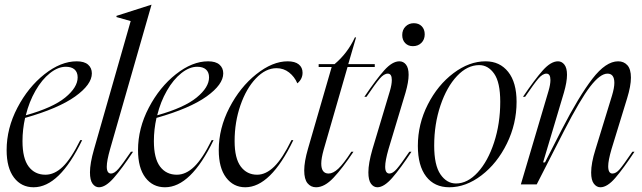

<svg xmlns="http://www.w3.org/2000/svg" viewBox="-20 -779 2713 811"><path d="M304 -520Q336 -520 352 -506Q368 -492 368 -469Q368 -422 297.5 -371.5Q227 -321 86 -281Q75 -232 75 -183Q75 -110 101 -75.5Q127 -41 172 -41Q210 -41 245 -74.5Q280 -108 319 -187H327Q231 12 122 12Q70 12 39 -29Q8 -70 8 -145Q8 -237 53.5 -324Q99 -411 168 -465.5Q237 -520 304 -520ZM308 -452Q308 -474 295 -485.5Q282 -497 258 -497Q225 -497 191 -470Q157 -443 130 -396Q103 -349 89 -292Q203 -324 255.5 -367Q308 -410 308 -452Z M532 -690 472 -707V-712L619 -759H620L445 -149Q431 -100 431 -75Q431 -46 449 -46Q463 -46 480 -65.5Q497 -85 533 -138H542Q496 -68 461 -28Q426 12 398 12Q382 12 371 -3Q360 -18 360 -51Q360 -89 377 -148Z M859 -520Q891 -520 907 -506Q923 -492 923 -469Q923 -422 852.5 -371.5Q782 -321 641 -281Q630 -232 630 -183Q630 -110 656 -75.5Q682 -41 727 -41Q765 -41 800 -74.5Q835 -108 874 -187H882Q786 12 677 12Q625 12 594 -29Q563 -70 563 -145Q563 -237 608.5 -324Q654 -411 723 -465.5Q792 -520 859 -520ZM863 -452Q863 -474 850 -485.5Q837 -497 813 -497Q780 -497 746 -470Q712 -443 685 -396Q658 -349 644 -292Q758 -324 810.5 -367Q863 -410 863 -452Z M1195 -520Q1226 -520 1242 -507Q1258 -494 1258 -472Q1258 -445 1236 -427Q1224 -455 1201 -473Q1178 -491 1148 -491Q1102 -491 1061 -448Q1020 -405 995.5 -334Q971 -263 971 -183Q971 -110 997 -75.5Q1023 -41 1066 -41Q1103 -41 1138 -75Q1173 -109 1211 -187H1219Q1123 12 1016 12Q966 12 935 -29Q904 -70 904 -145Q904 -237 949 -324Q994 -411 1062.5 -465.5Q1131 -520 1195 -520Z M1381 -496H1326V-508H1393Q1448 -554 1479 -621H1484L1451 -508H1563V-496H1448L1347 -146Q1337 -110 1337 -88Q1337 -46 1368 -46Q1387 -46 1409 -66.5Q1431 -87 1464 -138H1473Q1427 -69 1389 -28.5Q1351 12 1315 12Q1293 12 1279 -5Q1265 -22 1265 -59Q1265 -96 1281 -151Z M1667 -520Q1684 -520 1695 -506Q1706 -492 1706 -463Q1706 -433 1693 -388L1621 -149Q1607 -100 1607 -75Q1607 -46 1625 -46Q1639 -46 1656 -65.5Q1673 -85 1709 -138H1718Q1672 -68 1637 -28Q1602 12 1574 12Q1558 12 1547 -3Q1536 -18 1536 -51Q1536 -89 1553 -148L1627 -395Q1635 -422 1635 -441Q1635 -468 1618 -468Q1602 -468 1584 -447Q1566 -426 1528 -370H1519Q1569 -444 1603 -482Q1637 -520 1667 -520ZM1679 -631Q1679 -653 1693 -667Q1707 -681 1728 -681Q1749 -681 1761.5 -668Q1774 -655 1774 -634Q1774 -612 1760 -598Q1746 -584 1724 -584Q1704 -584 1691.5 -597Q1679 -610 1679 -631Z M1878 12Q1815 12 1780 -33.5Q1745 -79 1745 -163Q1745 -255 1787 -337.5Q1829 -420 1895.5 -470Q1962 -520 2031 -520Q2091 -520 2126.5 -475.5Q2162 -431 2162 -349Q2162 -256 2121 -172.5Q2080 -89 2014 -38.5Q1948 12 1878 12ZM1906 -4Q1955 -4 1998 -51Q2041 -98 2067 -177.5Q2093 -257 2093 -349Q2093 -431 2067.5 -467.5Q2042 -504 2004 -504Q1954 -504 1910.5 -458Q1867 -412 1840.5 -333.5Q1814 -255 1814 -164Q1814 -81 1840.5 -42.5Q1867 -4 1906 -4Z M2305 -441Q2305 -468 2288 -468Q2272 -468 2254 -447Q2236 -426 2198 -370H2189Q2239 -444 2273 -482Q2307 -520 2337 -520Q2353 -520 2364 -506Q2375 -492 2375 -463Q2375 -433 2362 -388L2274 -93H2282L2353 -232Q2425 -372 2482 -446Q2539 -520 2591 -520Q2615 -520 2630 -503.5Q2645 -487 2645 -451Q2645 -416 2629 -364L2563 -149Q2549 -101 2549 -77Q2549 -46 2567 -46Q2582 -46 2597.5 -64Q2613 -82 2651 -138H2660Q2613 -67 2579 -27.5Q2545 12 2516 12Q2500 12 2488.5 -3Q2477 -18 2477 -50Q2477 -90 2495 -147L2565 -375Q2575 -408 2575 -429Q2575 -468 2546 -468Q2515 -468 2473 -413.5Q2431 -359 2363 -227L2247 0H2180L2297 -395Q2305 -422 2305 -441Z"/></svg>

Font: Nyght Serif Light Italic
Style: Regular
Weight: 300
Italic angle: -16°
Designer: Maksym Kobuzan
Version: Version 0.410